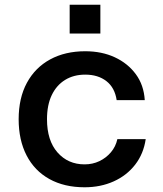

<svg xmlns="http://www.w3.org/2000/svg" viewBox="-20 -781 690 813"><path d="M338 12Q252 12 189 -23Q126 -58 92.5 -123Q59 -188 59 -276Q59 -366 94 -430.5Q129 -495 192.5 -529.5Q256 -564 341 -564Q411 -564 466 -538.5Q521 -513 555 -467Q589 -421 593 -357H474Q466 -410 430.5 -437.5Q395 -465 341 -465Q292 -465 255.5 -442.5Q219 -420 199 -378Q179 -336 179 -276Q179 -186 223.5 -135.5Q268 -85 338 -85Q372 -85 400.5 -98.5Q429 -112 449.5 -136Q470 -160 477 -192H597Q588 -130 552.5 -84Q517 -38 461.5 -13Q406 12 338 12ZM275 -639V-761H405V-639Z"/></svg>

Font: Azeret Mono Medium
Style: Regular
Weight: 500
Designer: Martin Vácha
Foundry: Displaay
Version: Version 1.002